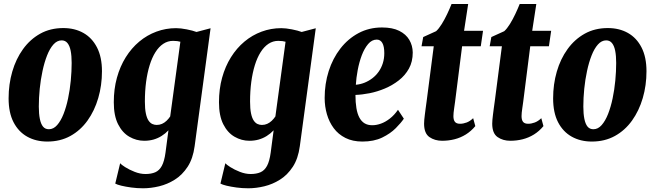

<svg xmlns="http://www.w3.org/2000/svg" viewBox="-20 -710 3350 982"><path d="M304 -566.5Q362 -566.5 406.5 -541.5Q451 -516.5 476.2 -467.2Q501.5 -418 501.5 -345.5Q501.5 -273.5 482.5 -208.5Q463.5 -143.5 427.5 -93.2Q391.5 -43 339.8 -14.5Q288 14 222 14Q164 14 119.2 -11Q74.5 -36 49.2 -85Q24 -134 24 -207Q24 -279 42.8 -343.8Q61.5 -408.5 97.8 -458.8Q134 -509 185.8 -537.8Q237.5 -566.5 304 -566.5ZM295.5 -503.5Q272 -503.5 253.2 -482.5Q234.5 -461.5 220.8 -426.5Q207 -391.5 197.5 -347.2Q188 -303 183.2 -256Q178.5 -209 178.5 -165Q178.5 -128 183.8 -102Q189 -76 200 -62.5Q211 -49 230 -49Q253.5 -49 272.2 -70.2Q291 -91.5 305 -127Q319 -162.5 328.2 -206.5Q337.5 -250.5 342 -297.8Q346.5 -345 346.5 -388Q346.5 -424.5 341.5 -450Q336.5 -475.5 325.2 -489.5Q314 -503.5 295.5 -503.5Z M975.5 37.5Q967 101 939.8 142.8Q912.5 184.5 874.5 208.5Q836.5 232.5 794 242.8Q751.5 253 712 253Q680.5 253 651.5 249Q622.5 245 600.8 239.8Q579 234.5 569.5 229L594.5 125Q599.5 131.5 620.2 144.8Q641 158 669 169Q697 180 724 180Q753.5 180 774.2 171Q795 162 807.8 138.2Q820.5 114.5 826.5 70.5L841.5 -43.5Q825.5 -26.5 806.2 -14.5Q787 -2.5 765 3.8Q743 10 717.5 10Q677.5 10 641.8 -10.5Q606 -31 584 -74.5Q562 -118 562 -187Q562 -254.5 578 -312.5Q594 -370.5 623.2 -417.2Q652.5 -464 692.2 -497.2Q732 -530.5 780 -548.2Q828 -566 880.5 -566Q903.5 -566 935.2 -559.8Q967 -553.5 985 -546.5L1057 -565.5ZM902.5 -496.5Q894 -498.5 886.2 -499.8Q878.5 -501 865 -501Q838 -501 815.2 -486Q792.5 -471 775 -443.2Q757.5 -415.5 745.5 -376.8Q733.5 -338 727.2 -291Q721 -244 721 -190.5Q721 -153.5 726 -129.8Q731 -106 739.8 -93.2Q748.5 -80.5 759.2 -75.8Q770 -71 781.5 -71Q796 -71 808.5 -76.5Q821 -82 831.8 -92.2Q842.5 -102.5 850.5 -114.5Z M1513.5 37.5Q1505 101 1477.8 142.8Q1450.5 184.5 1412.5 208.5Q1374.5 232.5 1332 242.8Q1289.5 253 1250 253Q1218.5 253 1189.5 249Q1160.5 245 1138.8 239.8Q1117 234.5 1107.5 229L1132.5 125Q1137.5 131.5 1158.2 144.8Q1179 158 1207 169Q1235 180 1262 180Q1291.5 180 1312.2 171Q1333 162 1345.8 138.2Q1358.5 114.5 1364.5 70.5L1379.5 -43.5Q1363.5 -26.5 1344.2 -14.5Q1325 -2.5 1303 3.8Q1281 10 1255.5 10Q1215.5 10 1179.8 -10.5Q1144 -31 1122 -74.5Q1100 -118 1100 -187Q1100 -254.5 1116 -312.5Q1132 -370.5 1161.2 -417.2Q1190.5 -464 1230.2 -497.2Q1270 -530.5 1318 -548.2Q1366 -566 1418.5 -566Q1441.5 -566 1473.2 -559.8Q1505 -553.5 1523 -546.5L1595 -565.5ZM1440.5 -496.5Q1432 -498.5 1424.2 -499.8Q1416.5 -501 1403 -501Q1376 -501 1353.2 -486Q1330.5 -471 1313 -443.2Q1295.5 -415.5 1283.5 -376.8Q1271.5 -338 1265.2 -291Q1259 -244 1259 -190.5Q1259 -153.5 1264 -129.8Q1269 -106 1277.8 -93.2Q1286.5 -80.5 1297.2 -75.8Q1308 -71 1319.5 -71Q1334 -71 1346.5 -76.5Q1359 -82 1369.8 -92.2Q1380.5 -102.5 1388.5 -114.5Z M2045.5 -103Q2031.5 -82 2004.2 -54.5Q1977 -27 1934.8 -6.5Q1892.5 14 1833.5 14Q1783.5 14 1746.8 -4.5Q1710 -23 1686.8 -54.5Q1663.5 -86 1652 -125.8Q1640.5 -165.5 1640.5 -209Q1640.5 -281.5 1661.2 -346.5Q1682 -411.5 1721 -461.8Q1760 -512 1814 -540.8Q1868 -569.5 1934 -569.5Q1987.5 -569.5 2022 -552.2Q2056.5 -535 2073.5 -506Q2090.5 -477 2091 -441.5Q2091 -394.5 2071.5 -359.2Q2052 -324 2019.5 -298.8Q1987 -273.5 1948.2 -257.2Q1909.5 -241 1870.2 -233.2Q1831 -225.5 1798 -224.5Q1798 -186.5 1802.8 -157.5Q1807.5 -128.5 1818 -108.8Q1828.5 -89 1844.8 -79.2Q1861 -69.5 1884 -69.5Q1905.5 -69.5 1928.5 -77.8Q1951.5 -86 1974.2 -103.8Q1997 -121.5 2015.5 -148.5ZM1907 -507.5Q1882 -507.5 1862.8 -484.8Q1843.5 -462 1830.2 -426.8Q1817 -391.5 1809.5 -351.5Q1802 -311.5 1800 -276.5Q1823.5 -278.5 1845 -287.2Q1866.5 -296 1885 -310.2Q1903.5 -324.5 1917 -343.8Q1930.5 -363 1938 -386.8Q1945.5 -410.5 1945.5 -438Q1945.5 -473 1935.5 -490.2Q1925.5 -507.5 1907 -507.5Z M2307.5 -189.5Q2305 -171 2303 -157.5Q2301 -144 2300 -134.2Q2299 -124.5 2299 -116Q2299 -96.5 2306.8 -86.8Q2314.5 -77 2333 -77Q2349.5 -77 2366.8 -83.5Q2384 -90 2400 -105.5L2411 -65Q2389.5 -39 2362.5 -22.2Q2335.5 -5.5 2305 2.2Q2274.5 10 2241.5 10Q2203.5 10 2176.2 -9Q2149 -28 2149 -77.5Q2149 -86.5 2150 -97.5Q2151 -108.5 2152.8 -122.5Q2154.5 -136.5 2156.8 -153.8Q2159 -171 2162 -192L2198.5 -473.5H2136L2144.5 -520.5L2210.5 -550.5Q2224.5 -563 2239.2 -586.8Q2254 -610.5 2267 -638Q2280 -665.5 2289.5 -689.5H2374.5L2353.5 -552.5H2450.5L2439 -473.5H2343.5Z M2656 -189.5Q2653.5 -171 2651.5 -157.5Q2649.5 -144 2648.5 -134.2Q2647.5 -124.5 2647.5 -116Q2647.5 -96.5 2655.2 -86.8Q2663 -77 2681.5 -77Q2698 -77 2715.2 -83.5Q2732.5 -90 2748.5 -105.5L2759.5 -65Q2738 -39 2711 -22.2Q2684 -5.5 2653.5 2.2Q2623 10 2590 10Q2552 10 2524.8 -9Q2497.5 -28 2497.5 -77.5Q2497.5 -86.5 2498.5 -97.5Q2499.5 -108.5 2501.2 -122.5Q2503 -136.5 2505.2 -153.8Q2507.5 -171 2510.5 -192L2547 -473.5H2484.5L2493 -520.5L2559 -550.5Q2573 -563 2587.8 -586.8Q2602.5 -610.5 2615.5 -638Q2628.5 -665.5 2638 -689.5H2723L2702 -552.5H2799L2787.5 -473.5H2692Z M3089 -566.5Q3147 -566.5 3191.5 -541.5Q3236 -516.5 3261.2 -467.2Q3286.5 -418 3286.5 -345.5Q3286.5 -273.5 3267.5 -208.5Q3248.5 -143.5 3212.5 -93.2Q3176.5 -43 3124.8 -14.5Q3073 14 3007 14Q2949 14 2904.2 -11Q2859.5 -36 2834.2 -85Q2809 -134 2809 -207Q2809 -279 2827.8 -343.8Q2846.5 -408.5 2882.8 -458.8Q2919 -509 2970.8 -537.8Q3022.5 -566.5 3089 -566.5ZM3080.5 -503.5Q3057 -503.5 3038.2 -482.5Q3019.5 -461.5 3005.8 -426.5Q2992 -391.5 2982.5 -347.2Q2973 -303 2968.2 -256Q2963.5 -209 2963.5 -165Q2963.5 -128 2968.8 -102Q2974 -76 2985 -62.5Q2996 -49 3015 -49Q3038.5 -49 3057.2 -70.2Q3076 -91.5 3090 -127Q3104 -162.5 3113.2 -206.5Q3122.5 -250.5 3127 -297.8Q3131.5 -345 3131.5 -388Q3131.5 -424.5 3126.5 -450Q3121.5 -475.5 3110.2 -489.5Q3099 -503.5 3080.5 -503.5Z"/></svg>

Font: Merriweather 24pt SemiCondensed Black
Style: Italic
Weight: 900
Width: 4
Italic angle: -7.8°
Designer: Eben Sorkin
Foundry: Eben Sorkin
Version: Version 2.101